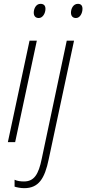

<svg xmlns="http://www.w3.org/2000/svg" viewBox="-20 -741 450 1001"><path d="M182 -647C203 -647 217 -672 217 -695C217 -711 209 -721 191 -721C168 -721 156 -696 156 -675C156 -657 166 -647 182 -647ZM376 -647C397 -647 410 -672 410 -695C410 -711 403 -721 386 -721C362 -721 350 -696 350 -675C350 -657 360 -647 376 -647ZM21 0H59L172 -529H134ZM106 240C181 240 213 191 234 89L366 -529H328L198 85C181 170 157 205 105 205C88 205 70 203 56 196V232C68 236 88 240 106 240Z"/></svg>

Font: Noto Sans SemiCondensed ExtraLight
Style: Italic
Weight: 200
Width: 4
Italic angle: -12°
Designer: Monotype Design Team
Foundry: Monotype Imaging Inc.
Version: Version 2.013